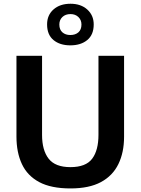

<svg xmlns="http://www.w3.org/2000/svg" viewBox="-20 -1018 769 1050"><path d="M365.5 12.5Q259.5 12.5 194.5 -22.2Q129.5 -57 99.8 -120.8Q70 -184.5 70 -271V-713H210V-280Q210 -196.5 246 -150.2Q282 -104 365 -104Q449.5 -104 484 -150Q518.5 -196 518.5 -280.5V-713H658.5V-270.5Q658.5 -184.5 627.5 -120.8Q596.5 -57 532 -22.2Q467.5 12.5 365.5 12.5ZM364.5 -770Q307.5 -770 272.5 -799Q237.5 -828 237.5 -884.5Q237.5 -935.5 272.8 -966.5Q308 -997.5 365.5 -997.5Q422.5 -997.5 457.5 -965.8Q492.5 -934 492.5 -884.5Q492.5 -828 457.2 -799Q422 -770 364.5 -770ZM364.5 -826.5Q392 -826.5 408.8 -841.2Q425.5 -856 425.5 -884Q425.5 -908.5 408.8 -924.8Q392 -941 365.5 -941Q338 -941 321.2 -925Q304.5 -909 304.5 -884Q304.5 -856 321.2 -841.2Q338 -826.5 364.5 -826.5Z"/></svg>

Font: Commissioner SemiBold
Style: Regular
Weight: 600
Designer: Kostas Bartsokas
Foundry: Kostas Bartsokas
Version: Version 1.000; ttfautohint (v1.8.3)